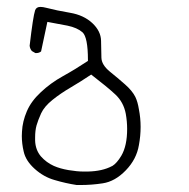

<svg xmlns="http://www.w3.org/2000/svg" viewBox="-20 -426 540 550"><path d="M231.9 -253.9V-251.5Q195.8 -227.5 160.2 -207.8Q124.5 -188 96.7 -161.6Q69.3 -136.2 56.9 -107.2Q44.4 -78.1 43 -49.3Q42.5 -43.5 42.5 -36.6Q42.5 -14.6 47.9 8.3Q53.7 34.7 79.6 57.9Q105.5 81.1 136.7 89.8Q168 99.1 199.7 104Q205.1 104 210.4 104Q243.2 104 274.4 99.1Q309.6 93.8 340.3 62Q371.1 30.3 377.9 -10.3Q382.8 -36.6 382.8 -62.5Q382.8 -87.9 377.9 -112.8Q374.5 -134.3 367.7 -148.4Q358.9 -166 338.1 -184.3Q317.4 -202.6 294.9 -220.7Q271 -240.2 270.5 -260.7Q270 -279.3 269.5 -309.1Q269 -336.9 244.4 -359.9Q219.7 -382.8 180.7 -389.4Q141.6 -396 111.8 -403.8Q103 -406.2 95.7 -406.2Q84 -406.2 80.6 -396.5Q74.7 -378.9 64.9 -294.9Q65.9 -286.1 71.3 -279.8L81.5 -273.9Q82 -273.9 83 -273.9Q92.3 -273.9 97.7 -278.8L115.7 -363.3Q146.5 -357.9 173.3 -352.5Q201.2 -346.7 216.3 -333.5Q231.9 -319.3 231.9 -253.9ZM300.8 49.8Q273.4 64.5 231.4 65.4Q224.1 65.4 218.8 65.4Q201.2 65.4 176.5 61.3Q151.9 57.1 134.3 49.3Q112.8 39.6 97.2 22Q81.5 3.4 80.6 -23.4Q80.6 -27.8 80.6 -32.2Q80.6 -52.2 84.7 -66.9Q88.9 -81.5 97.7 -101.1Q106.9 -121.1 130.4 -139.9Q153.8 -158.7 182.6 -175.5Q211.4 -192.4 241.2 -212.4Q288.1 -176.3 310.5 -155.3Q334 -133.3 340.3 -100.1Q344.2 -78.1 344.2 -56.6Q344.2 -8.3 327.6 20Q314.9 41.5 301.3 49.8Z"/></svg>

Font: Bakudai
Style: Light
Weight: 300
Version: Version 1.48